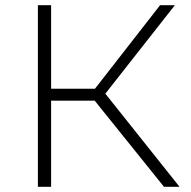

<svg xmlns="http://www.w3.org/2000/svg" viewBox="-20 -720 735 740"><path d="M612 0 345 -332H177V0H126V-700H177V-378H346L597 -700H654L386 -359L672 0Z"/></svg>

Font: mBank Light
Style: Regular
Weight: 300
Designer: Julieta Ulanovsky
Foundry: Julieta Ulanovsky
Version: Version 7.200;PS 007.200;hotconv 1.0.88;makeotf.lib2.5.64775